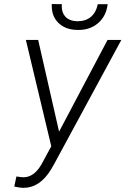

<svg xmlns="http://www.w3.org/2000/svg" viewBox="-20 -906 613 938"><path d="M268.6 -262.7 505.4 -710.9H572.8L243.7 -103L229.5 -78.6Q175.3 11.7 93.8 11.7Q92.3 11.7 91.3 11.7Q72.8 10.7 49.8 5.4L60.1 -43.9Q83.5 -40 95.2 -40Q146 -40 182.6 -103L230.5 -191.4L106.4 -710.9H166.5ZM505.9 -885.7Q499 -826.2 458 -792Q418.9 -759.3 363.3 -759.8Q360.4 -759.8 356.9 -759.8Q299.3 -760.7 264.6 -794.9Q232.9 -826.7 232.9 -877.4Q232.9 -881.8 232.9 -886.2L282.2 -885.7Q281.7 -881.3 281.7 -877.4Q281.2 -844.7 298.8 -825.2Q318.4 -803.2 357.9 -802.2Q358.9 -802.2 359.9 -802.2Q399.9 -802.7 424.8 -824.2Q450.2 -846.7 457.5 -885.3Z"/></svg>

Font: MAUL Condensed Light Italic
Style: Light Italic
Weight: 300
Italic angle: -12°
Designer: MAUL
Version: Version 1.0; 2020; ttfautohint (v1.8.3)